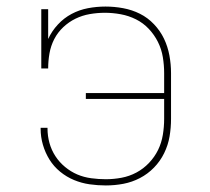

<svg xmlns="http://www.w3.org/2000/svg" viewBox="-20 -558 640 586"><path d="M303 8Q278 8 253.5 4.5Q229 1 206 -8.5Q183 -18 163.5 -34Q144 -50 131 -71Q118 -92 111 -116Q104 -140 104 -165Q104 -166 104 -166.5Q104 -167 104 -168H125Q125 -167 125 -166.5Q125 -166 125 -166Q125 -143 131 -121.5Q137 -100 149 -81.5Q161 -63 178.5 -48.5Q196 -34 216 -25.5Q236 -17 258.5 -14Q281 -11 303 -11Q327 -11 351 -15.5Q375 -20 396.5 -31.5Q418 -43 435 -61Q452 -79 462.5 -100.5Q473 -122 477 -146.5Q481 -171 481 -195V-256H242V-274H481V-335Q481 -359 477 -383.5Q473 -408 462 -430Q451 -452 434 -470Q417 -488 395 -499Q373 -510 348.5 -514.5Q324 -519 300 -519Q277 -519 254 -515Q231 -511 210.5 -501Q190 -491 173 -475Q156 -459 145.5 -438.5Q135 -418 131 -395Q127 -372 127 -349H106V-530H127V-439Q138 -463 156.5 -483Q175 -503 198.5 -515.5Q222 -528 248.5 -533Q275 -538 302 -538Q329 -538 356 -533Q383 -528 407 -516Q431 -504 450 -484Q469 -464 480.5 -440Q492 -416 497 -389Q502 -362 502 -335V-195Q502 -168 497.5 -141.5Q493 -115 481 -90.5Q469 -66 450 -46.5Q431 -27 407 -14.5Q383 -2 356.5 3Q330 8 303 8Z"/></svg>

Font: Iosevka Slab Thin Extended
Style: Regular
Weight: 100
Width: 7
Monospace: yes
Designer: Belleve Invis
Foundry: Belleve Invis
Version: Version 11.1.1; ttfautohint (v1.8.3)